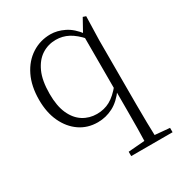

<svg xmlns="http://www.w3.org/2000/svg" viewBox="-183 -645 960 1029"><g transform="rotate(-30 297.0 -131.0)"><path d="M329 260V233L452 223H474L585 233V260ZM266 14Q203 14 155 -19Q107 -52 79.5 -110.5Q52 -169 52 -247Q52 -332 82 -393.5Q112 -455 164 -488.5Q216 -522 280 -522Q321 -522 364 -501Q407 -480 444 -430H452L441 -401Q403 -444 367 -463Q331 -482 290 -482Q242 -482 203 -457Q164 -432 140.5 -380.5Q117 -329 117 -247Q117 -172 139 -123.5Q161 -75 199 -51Q237 -27 284 -27Q329 -27 365.5 -47Q402 -67 440 -114L450 -84H442Q405 -32 360.5 -9Q316 14 266 14ZM430 260Q432 204 432.5 147Q433 90 433 33V-82L431 -90V-431V-433L477 -516L495 -510L491 -364V33Q491 90 492 147Q493 204 495 260Z"/></g></svg>

Font: Noto Serif TC
Style: Regular
Weight: 200
Designer: Ryoko NISHIZUKA 西塚涼子 (kana & ideographs); Frank Grießhammer (Latin, Greek & Cyrillic); Wenlong ZHANG 张文龙 (bopomofo); San
Foundry: Adobe
Version: Version 2.001;hotconv 1.1.0;makeotfexe 2.6.0